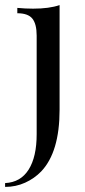

<svg xmlns="http://www.w3.org/2000/svg" viewBox="-46 -546 333 754"><path d="M-26 173Q35 170 66.5 120Q98 70 98 -19V-406Q98 -452 81 -473Q64 -494 22 -494V-515Q53 -512 84 -512Q147 -512 188 -526V-115Q188 51 116 127Q89 155 52.5 171.5Q16 188 -26 188Z"/></svg>

Font: Myanmar April Display
Style: Regular
Weight: 400
Designer: Khon Soe Zaw Thu
Foundry: Myanmar OS
Version: Version 2.50 April 12, 2019